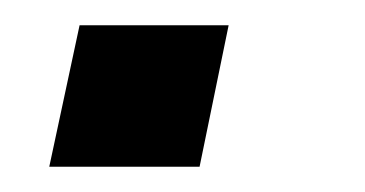

<svg xmlns="http://www.w3.org/2000/svg" viewBox="-20 -132 289 152"><path d="M19 0 43 -112H161L138 0Z"/></svg>

Font: Saira Thin Medium
Style: Italic
Weight: 500
Italic angle: -12°
Version: Version 1.101